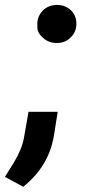

<svg xmlns="http://www.w3.org/2000/svg" viewBox="-67 -565 347 764"><path d="M157.7 -545.4C135.7 -544.9 117.2 -537.1 103 -522.5C88.9 -507.8 81.5 -490.2 81.5 -469.7C81.5 -468.8 81.5 -462.4 82 -451.2C82.5 -439.9 89.8 -427.2 104.5 -414.1C119.1 -400.9 136.7 -394 157.2 -394C158.2 -394 159.2 -394 160.2 -394C182.1 -394 200.2 -401.4 214.8 -416.5C229.5 -431.2 236.8 -448.7 236.8 -469.2C236.8 -469.7 236.8 -470.7 236.8 -471.7C236.8 -493.2 229.5 -510.7 214.4 -524.9C199.2 -538.6 181.2 -545.4 160.6 -545.4C159.7 -545.4 158.7 -545.4 157.7 -545.4ZM25.4 178.2C94.2 123.5 135.3 54.2 148.4 -30.3L162.6 -120.1H46.4L28.3 -16.6C22.5 14.2 9.3 46.9 -11.7 81.5L-47.4 138.7Z"/></svg>

Font: Roboto
Style: Bold Italic
Weight: 700
Italic angle: -12°
Designer: Google
Version: Version 2.137; 2017